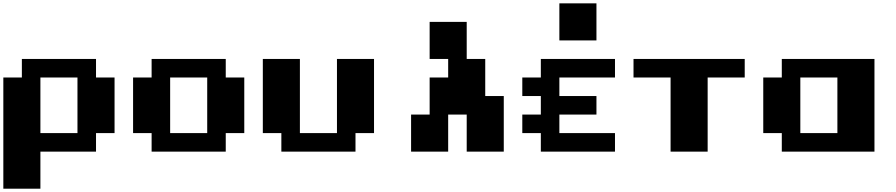

<svg xmlns="http://www.w3.org/2000/svg" viewBox="-20 -909 5373 1151"><path d="M555.6 -555.6V-444.4H666.7V-111.1H555.6V0H222.2V222.2H0V-444.4H111.1V-555.6ZM444.4 -444.4H222.2V-111.1H444.4Z M888.9 -111.1H777.8V-444.4H888.9V-555.6H1333.3V-444.4H1444.4V-111.1H1333.3V0H888.9ZM1222.2 -444.4H1000V-111.1H1222.2Z M1666.7 -111.1H1555.6V-555.6H1777.8V-111.1H2000V-555.6H2222.2V-111.1H2111.1V0H1666.7Z M2666.7 -555.6H2555.6V-777.8H2777.8V-555.6H2888.9V-333.3H3000V0H2777.8V-222.2H2666.7V0H2444.4V-222.2H2555.6V-444.4H2666.7Z M3555.6 -666.7H3333.3V-888.9H3555.6ZM3666.7 -555.6V-444.4H3333.3V-333.3H3555.6V-222.2H3333.3V-111.1H3666.7V0H3222.2V-111.1H3111.1V-222.2H3222.2V-333.3H3111.1V-444.4H3222.2V-555.6Z M4000 0V-444.4H3777.8V-555.6H4444.4V-444.4H4222.2V0Z M4777.8 -111.1H5000V-444.4H4777.8ZM4666.7 -111.1H4555.6V-444.4H4666.7V-555.6H5222.2V0H4666.7Z"/></svg>

Font: Pixeloid Sans
Style: Bold
Weight: 700
Monospace: yes
Designer: GGBot
Version: 0.3